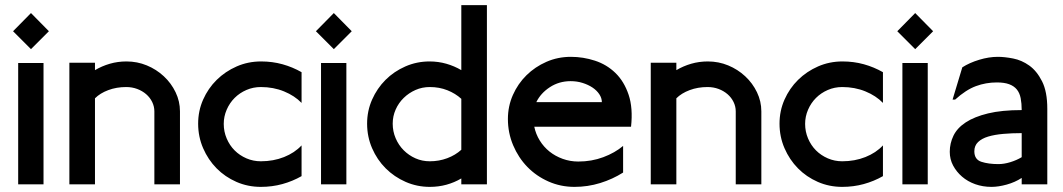

<svg xmlns="http://www.w3.org/2000/svg" viewBox="-20 -720 4152 750"><path d="M150 0H51V-474H150ZM171 -598 101 -528 31 -598 101 -669Z M683 0H583V-285Q583 -304 574.5 -321.5Q566 -339 551 -352Q536 -365 516 -372.5Q496 -380 473 -380Q435 -380 403 -368Q371 -356 351 -336V0H251V-475H351V-446Q378 -462 409 -471Q440 -480 474 -480Q516 -480 553.5 -464.5Q591 -449 620 -422Q649 -395 666 -359.5Q683 -324 683 -285Z M1158 -32Q1123 -12 1083 -1Q1043 10 999 10Q948 10 903.5 -9.5Q859 -29 826 -62.5Q793 -96 773.5 -141Q754 -186 754 -237Q754 -287 773.5 -331Q793 -375 826.5 -408Q860 -441 904.5 -460.5Q949 -480 1000 -480Q1044 -480 1083.5 -469Q1123 -458 1158 -438V-318Q1131 -346 1089.5 -363Q1048 -380 999 -380Q969 -380 942.5 -368.5Q916 -357 896.5 -337.5Q877 -318 865.5 -291.5Q854 -265 854 -236Q854 -206 865.5 -179Q877 -152 896.5 -132.5Q916 -113 942.5 -101.5Q969 -90 999 -90Q1048 -90 1089.5 -106.5Q1131 -123 1158 -152Z M1333 0H1234V-474H1333ZM1354 -598 1284 -528 1214 -598 1284 -669Z M1882 0H1782V-23Q1755 -7 1724 1.5Q1693 10 1659 10Q1609 10 1564.5 -9.5Q1520 -29 1486.5 -62.5Q1453 -96 1433.5 -141Q1414 -186 1414 -237Q1414 -287 1433.5 -331Q1453 -375 1486 -408Q1519 -441 1563.5 -460.5Q1608 -480 1658 -480Q1692 -480 1723.5 -471Q1755 -462 1782 -446V-700H1882ZM1782 -334Q1759 -355 1727.5 -367.5Q1696 -380 1659 -380Q1629 -380 1603 -368.5Q1577 -357 1557 -337.5Q1537 -318 1525.5 -292Q1514 -266 1514 -237Q1514 -207 1525.5 -180Q1537 -153 1557 -133Q1577 -113 1603 -101.5Q1629 -90 1659 -90Q1695 -90 1727 -102Q1759 -114 1782 -135Z M2331 -321Q2331 -337 2321 -352Q2311 -367 2294.5 -378Q2278 -389 2256 -396Q2234 -403 2209 -403Q2164 -403 2128 -379.5Q2092 -356 2075 -321ZM2445 -225H2067Q2073 -196 2088.5 -171Q2104 -146 2126.5 -128Q2149 -110 2178 -99.5Q2207 -89 2239 -89Q2291 -89 2336.5 -106Q2382 -123 2414 -150V-46Q2373 -20 2324.5 -5Q2276 10 2224 10Q2170 10 2122.5 -11Q2075 -32 2040 -68Q2005 -104 1984.5 -152.5Q1964 -201 1964 -255Q1964 -305 1983.5 -349Q2003 -393 2036.5 -426Q2070 -459 2114.5 -478.5Q2159 -498 2210 -498Q2258 -498 2304 -483Q2350 -468 2384 -435Q2418 -402 2435.5 -350Q2453 -298 2445 -225Z M2954 0H2854V-285Q2854 -304 2845.5 -321.5Q2837 -339 2822 -352Q2807 -365 2787 -372.5Q2767 -380 2744 -380Q2706 -380 2674 -368Q2642 -356 2622 -336V0H2522V-475H2622V-446Q2649 -462 2680 -471Q2711 -480 2745 -480Q2787 -480 2824.5 -464.5Q2862 -449 2891 -422Q2920 -395 2937 -359.5Q2954 -324 2954 -285Z M3429 -32Q3394 -12 3354 -1Q3314 10 3270 10Q3219 10 3174.5 -9.5Q3130 -29 3097 -62.5Q3064 -96 3044.5 -141Q3025 -186 3025 -237Q3025 -287 3044.5 -331Q3064 -375 3097.5 -408Q3131 -441 3175.5 -460.5Q3220 -480 3271 -480Q3315 -480 3354.5 -469Q3394 -458 3429 -438V-318Q3402 -346 3360.5 -363Q3319 -380 3270 -380Q3240 -380 3213.5 -368.5Q3187 -357 3167.5 -337.5Q3148 -318 3136.5 -291.5Q3125 -265 3125 -236Q3125 -206 3136.5 -179Q3148 -152 3167.5 -132.5Q3187 -113 3213.5 -101.5Q3240 -90 3270 -90Q3319 -90 3360.5 -106.5Q3402 -123 3429 -152Z M3604 0H3505V-474H3604ZM3625 -598 3555 -528 3485 -598 3555 -669Z M3971 -106V-200Q3933 -200 3899 -197Q3865 -194 3840 -186.5Q3815 -179 3800.5 -165Q3786 -151 3786 -129Q3786 -97 3813.5 -88Q3841 -79 3880 -79Q3902 -79 3926.5 -86.5Q3951 -94 3971 -106ZM4071 0H3971V-25Q3945 -8 3912.5 1Q3880 10 3853 10Q3819 10 3789.5 -0.5Q3760 -11 3738 -30Q3716 -49 3703 -73.5Q3690 -98 3690 -127Q3690 -160 3704.5 -190Q3719 -220 3752.5 -242Q3786 -264 3839.5 -277Q3893 -290 3971 -290Q3971 -316 3967 -336.5Q3963 -357 3952 -370.5Q3941 -384 3922 -391Q3903 -398 3874 -398Q3831 -398 3792 -383.5Q3753 -369 3711 -331H3701L3739 -457Q3767 -475 3805 -486.5Q3843 -498 3878 -498Q3904 -498 3937.5 -491.5Q3971 -485 4000.5 -464Q4030 -443 4050.5 -402.5Q4071 -362 4071 -295Z"/></svg>

Font: Railway
Style: Regular
Weight: 400
Version: 1.000